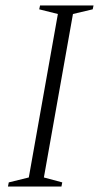

<svg xmlns="http://www.w3.org/2000/svg" viewBox="-20 -680 371 700"><path d="M9 0 12 -15 85 -33 191 -629 123 -646 126 -660H321L318 -646L246 -629L140 -33L207 -15L204 0Z"/></svg>

Font: Spectral SC ExtraLight
Style: Italic
Weight: 275
Italic angle: -10°
Designer: Jean-Baptiste Levee
Foundry: Production Type
Version: Version 2.001